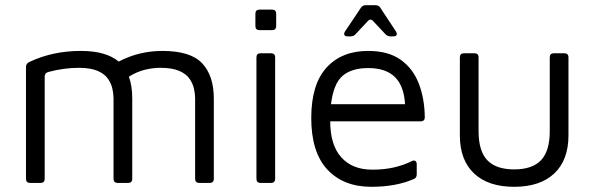

<svg xmlns="http://www.w3.org/2000/svg" viewBox="-20 -704 2288 739"><path d="M489 -325V-16Q489 0 473 0H433Q417 0 417 -16V-325Q417 -343 412.5 -363Q408 -383 395 -401.5Q382 -420 355 -431.5Q328 -443 283 -443Q255 -443 225.5 -439Q196 -435 166 -427Q152 -423 152 -409V-16Q152 0 136 0H96Q80 0 80 -16V-446Q80 -459 92 -465Q182 -508 291 -508Q341 -508 377 -497.5Q413 -487 437 -467Q477 -488 519 -498Q561 -508 605 -508Q714 -508 758.5 -460Q803 -412 803 -325V-16Q803 0 787 0H747Q731 0 731 -16V-325Q731 -343 726.5 -363Q722 -383 709 -401.5Q696 -420 669 -431.5Q642 -443 597 -443Q568 -443 537.5 -435.5Q507 -428 476 -409Q489 -374 489 -325Z M979 -588Q963 -588 963 -604V-651Q963 -667 979 -667H1027Q1043 -667 1043 -651V-604Q1043 -588 1027 -588ZM983 0Q967 0 967 -16V-483Q967 -499 983 -499H1023Q1039 -499 1039 -483V-16Q1039 0 1023 0Z M1409 15Q1302 15 1240 -51.5Q1178 -118 1178 -250Q1178 -379 1236.5 -443.5Q1295 -508 1397 -508Q1474 -508 1521.5 -474.5Q1569 -441 1591.5 -383.5Q1614 -326 1615 -253Q1615 -237 1599 -237H1251Q1251 -146 1293.5 -98.5Q1336 -51 1413 -51Q1460 -51 1498 -60Q1536 -69 1565 -84Q1573 -88 1578.5 -84.5Q1584 -81 1584 -72V-33Q1584 -21 1575 -16Q1506 15 1409 15ZM1397 -442Q1334 -442 1299 -412.5Q1264 -383 1254 -303H1539Q1535 -373 1500 -407.5Q1465 -442 1397 -442ZM1318 -564Q1308 -564 1305.5 -569.5Q1303 -575 1308 -583L1369 -674Q1375 -684 1388 -684H1425Q1438 -684 1444 -674L1504 -583Q1509 -575 1506.5 -569.5Q1504 -564 1494 -564H1483Q1471 -564 1463 -573L1417 -622Q1406 -635 1395 -622L1349 -573Q1342 -564 1329 -564Z M1959 15Q1859 15 1804.5 -36.5Q1750 -88 1750 -183V-483Q1750 -499 1766 -499H1806Q1822 -499 1822 -483V-199Q1822 -123 1855.5 -87.5Q1889 -52 1959 -52Q2029 -52 2062.5 -87.5Q2096 -123 2096 -199V-483Q2096 -499 2112 -499H2152Q2168 -499 2168 -483V-183Q2168 -88 2113.5 -36.5Q2059 15 1959 15Z"/></svg>

Font: Pitagon Sans
Style: Regular
Weight: 400
Designer: Travis Tran
Foundry: Pitagon
Version: Version 1.001; ttfautohint (v1.8.4.7-5d5b);gftools[0.9.26]